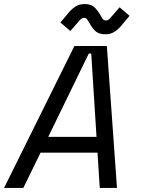

<svg xmlns="http://www.w3.org/2000/svg" viewBox="-62 -927 694 947"><path d="M-42 0 305 -700H465L515 0H430L419 -174H138L53 0ZM176 -252H414L388 -663H376ZM458 -758Q427 -758 410.5 -772Q394 -786 377 -817Q370 -829 365.5 -834Q361 -839 353 -839Q342 -839 331 -827L285 -774L236 -816L277 -865Q291 -882 310 -894.5Q329 -907 356 -907Q385 -907 402 -892.5Q419 -878 437 -846Q442 -836 447 -831Q452 -826 461 -826Q471 -826 480 -836L528 -891L577 -849L536 -800Q522 -783 503 -770.5Q484 -758 458 -758Z"/></svg>

Font: Space Mono
Style: Italic
Weight: 400
Italic angle: -12°
Monospace: yes
Designer: Colophon Foundry + Benjamin Critton
Foundry: Colophon Foundry & Benjamin Critton
Version: Version 1.003; ttfautohint (v1.8.4.7-5d5b)